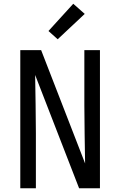

<svg xmlns="http://www.w3.org/2000/svg" viewBox="-20 -1002 640 1022"><path d="M88 0V-735H199L433 -132Q432 -209 430.5 -286.5Q429 -364 429 -441V-735H512V0H401L167 -603Q168 -526 169.5 -448.5Q171 -371 171 -294V0ZM287 -793 238 -837 370 -982 431 -928Z"/></svg>

Font: Nova
Style: Regular
Weight: 400
Monospace: yes
Designer: Belleve Invis
Foundry: Belleve Invis
Version: Version 24.1.4; ttfautohint (v1.8.4)